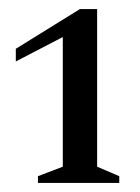

<svg xmlns="http://www.w3.org/2000/svg" viewBox="-20 -910 309 425"><path d="M64 -505V-520L119 -541V-828L15 -774V-802L157 -890H195V-541L244 -520V-505Z"/></svg>

Font: Spectral SC
Style: Regular
Weight: 400
Designer: Jean-Baptiste Levee
Foundry: Production Type
Version: Version 2.001